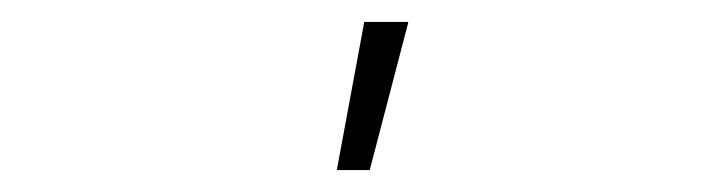

<svg xmlns="http://www.w3.org/2000/svg" viewBox="-20 -726 640 175"><path d="M287 -571 312 -706H352V-705L317 -571Z"/></svg>

Font: Foldit ExtraLight
Style: Regular
Weight: 250
Version: Version 1.003